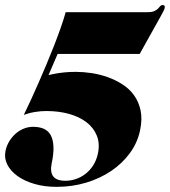

<svg xmlns="http://www.w3.org/2000/svg" viewBox="-30 -726 667 754"><path d="M549.3 -678.2Q566.9 -678.2 576.2 -682.6Q585.4 -687 590.6 -692.1Q595.7 -697.3 599.1 -701.7Q602.5 -706.1 609.4 -706.1Q619.1 -706.1 616.7 -694.8Q615.7 -689 611.3 -681.2Q606.9 -673.3 601.1 -662.1L518.6 -514.2H196.3L160.6 -431.2L178.7 -435.1Q220.7 -443.8 267.6 -443.8Q296.9 -443.8 329.3 -439Q361.8 -434.1 392.8 -423.1Q423.8 -412.1 451.2 -394.5Q478.5 -377 496.8 -351.3Q515.1 -325.7 522.2 -291.7Q529.3 -257.8 520 -213.9Q509.8 -165 479.7 -124.3Q449.7 -83.5 406 -54.2Q362.3 -24.9 307.6 -8.5Q252.9 7.8 192.4 7.8Q144 7.8 104.5 -3.9Q64.9 -15.6 37.8 -35.4Q10.7 -55.2 -1.7 -80.6Q-14.2 -106 -8.3 -133.8Q-3.9 -154.3 6.6 -171.4Q17.1 -188.5 31.5 -201.2Q45.9 -213.9 63.5 -220.9Q81.1 -228 99.6 -228Q124.5 -228 142.1 -220.2Q159.7 -212.4 169.2 -195.1Q178.7 -177.7 179.9 -150.4Q181.2 -123 172.9 -84Q166 -50.8 179 -33.4Q191.9 -16.1 227.1 -16.1Q246.6 -16.1 266.6 -22.5Q286.6 -28.8 304.2 -42Q321.8 -55.2 335.2 -75.4Q348.6 -95.7 354.5 -123Q362.8 -162.1 350.3 -193.1Q337.9 -224.1 310.1 -245.6Q282.2 -267.1 241.5 -278.6Q200.7 -290 151.9 -290Q141.6 -290 129.9 -289.1Q118.2 -288.1 106.4 -286.1Q94.7 -284.2 83.7 -281.2Q72.8 -278.3 63.5 -274.9Q76.2 -300.8 90.8 -332.5Q105.5 -364.3 120.8 -399.4Q136.2 -434.6 151.9 -471.7Q167.5 -508.8 181.6 -544.9Q195.8 -581.1 207.8 -615Q219.7 -648.9 228 -678.2Z"/></svg>

Font: XB Zar
Style: Bold Italic
Weight: 700
Italic angle: -12°
Designer: Behnam
Foundry: Irmug
Version: Version 8.005 2009